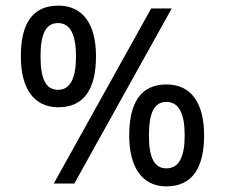

<svg xmlns="http://www.w3.org/2000/svg" viewBox="-20 -652 799 682"><path d="M187 -271C280 -271 321 -338 321 -452C321 -566 275 -632 187 -632C94 -632 54 -566 54 -452C54 -338 100 -271 187 -271ZM517 -622 171 0H244L590 -622ZM186 -333C142 -333 124 -373 124 -452C124 -530 142 -570 186 -570C229 -570 250 -530 250 -452C250 -373 229 -333 186 -333ZM571 10C665 10 705 -59 705 -171C705 -285 660 -352 571 -352C479 -352 439 -285 439 -171C439 -59 484 10 571 10ZM571 -54C528 -54 509 -92 509 -171C509 -251 528 -290 571 -290C615 -290 636 -250 636 -171C636 -93 615 -54 571 -54Z"/></svg>

Font: Noto Sans Gurmukhi SemiCondensed
Style: Regular
Weight: 400
Width: 4
Designer: Jelle Bosma - Monotype Design Team
Foundry: Monotype Imaging Inc.
Version: Version 2.004